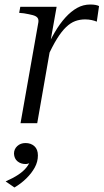

<svg xmlns="http://www.w3.org/2000/svg" viewBox="-20 -546 459 851"><path d="M71 0H145L206 -349L202 -353L231 -516H70L65 -489L86 -487Q110 -483 125 -479Q140 -475 146 -467.5Q152 -460 150 -447ZM419 -519Q414 -522 404 -524Q394 -526 380 -526Q349 -526 322 -511Q295 -496 270 -468.5Q245 -441 222.5 -402.5Q200 -364 179 -316L189 -290Q212 -341 232.5 -374Q253 -407 273 -426Q293 -445 313.5 -452.5Q334 -460 357 -460Q373 -460 386.5 -457Q400 -454 409 -450ZM44 285 5 258Q37 244 60 229Q83 214 97 196.5Q111 179 117 159Q118 157 120 155.5Q122 154 124 153.5Q126 153 128 153Q126 166 116 173.5Q106 181 93 181Q72 181 57.5 169Q43 157 42 135Q42 115 56.5 101.5Q71 88 93 88Q117 88 132.5 102Q148 116 148 143Q148 171 134 196.5Q120 222 96.5 245Q73 268 44 285Z"/></svg>

Font: Roboto Serif 120pt Expanded Light
Style: Italic
Weight: 300
Width: 7
Italic angle: -10°
Designer: Greg Gazdowicz
Foundry: Commercial Type
Version: Version 1.008